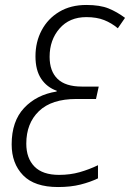

<svg xmlns="http://www.w3.org/2000/svg" viewBox="-20 -744 524 774"><path d="M214 10Q119 10 73 -37.5Q27 -85 27 -162Q27 -255 77 -308.5Q127 -362 208 -375L209 -378Q169 -392 146 -426.5Q123 -461 123 -517Q123 -575 148 -622Q173 -669 219 -696.5Q265 -724 328 -724Q383 -724 417.5 -710Q452 -696 484 -672L455 -630Q430 -651 400 -663Q370 -675 328 -675Q260 -675 220 -629Q180 -583 180 -515Q180 -457 212 -426Q244 -395 310 -395H378L367 -345H288Q188 -345 137 -296Q86 -247 86 -165Q86 -106 119 -72.5Q152 -39 218 -39Q263 -39 301.5 -50Q340 -61 375 -78V-25Q344 -10 304.5 0Q265 10 214 10Z"/></svg>

Font: Noto Sans SemiCondensed Light
Style: Italic
Weight: 300
Width: 4
Italic angle: -12°
Designer: Monotype Design Team
Foundry: Monotype Imaging Inc.
Version: Version 2.013; ttfautohint (v1.8.4.7-5d5b)